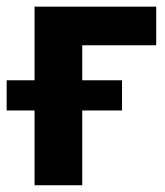

<svg xmlns="http://www.w3.org/2000/svg" viewBox="-48 -548 487 568"><path d="M313 -310.5H195.3V-414.1H414.1V-528.3H54.2V-310.5H-28.3V-221.2H54.2V0H195.3V-221.2H313Z"/></svg>

Font: Roboto
Style: Bold
Weight: 700
Designer: Google
Version: Version 2.137; 2017